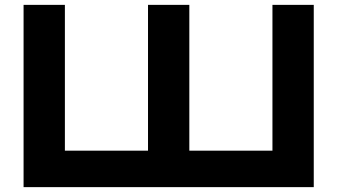

<svg xmlns="http://www.w3.org/2000/svg" viewBox="-20 -770 1387 790"><path d="M1178 -150 1101 -73V-750H1271V0H77V-750H247V-73L170 -150H649L589 -73V-750H759V-73L694 -150Z"/></svg>

Font: Unbounded Medium
Style: Regular
Weight: 500
Designer: Luke Prowse, Jean-Baptiste Morizot, Fátima Lázaro, Florian Runge
Foundry: NaN
Version: Version 1.700